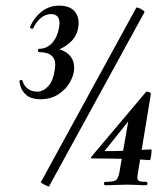

<svg xmlns="http://www.w3.org/2000/svg" viewBox="-20 -655 590 681"><path d="M243 -414Q243 -390 228.5 -364Q214 -338 187 -320.5Q160 -303 124 -303Q88 -303 70 -321Q52 -339 49 -366Q48 -370 53.5 -371Q59 -372 60 -368Q65 -350 79 -340Q93 -330 112 -330Q133 -330 150.5 -348.5Q168 -367 174 -406Q176 -420 176 -424Q176 -470 119 -470Q115 -470 115 -476Q115 -482 119 -482Q146 -482 164.5 -502Q183 -522 189 -555Q191 -567 191 -572Q191 -605 161 -605Q141 -605 124.5 -591Q108 -577 98 -555Q96 -553 94 -553Q91 -553 88.5 -555Q86 -557 87 -561Q102 -594 128.5 -614.5Q155 -635 190 -635Q224 -635 241.5 -618Q259 -601 259 -573Q259 -567 257 -555Q251 -521 221 -498Q191 -475 161 -474L162 -484Q196 -484 219.5 -465.5Q243 -447 243 -414ZM125 -9 463 -627Q465 -631 480 -623Q495 -615 492 -611L154 6Q153 8 138.5 0.5Q124 -7 125 -9ZM353 -10Q382 -10 390.5 -15.5Q399 -21 403 -41L436 -231L465 -262L353 -122Q349 -119 355 -119Q420 -119 493 -124L516 -125Q519 -125 516.5 -106Q514 -87 512 -87Q434 -93 305 -93Q304 -93 303 -95Q302 -97 304 -99L498 -329Q499 -330 502 -330Q506 -330 511 -327Q516 -324 515 -321L469 -41L467 -25Q467 -16 473.5 -13Q480 -10 498 -10Q503 -10 503 -4Q503 2 498 2Q480 2 470 1L433 0L386 1Q374 2 353 2Q349 2 349 -4Q349 -10 353 -10Z"/></svg>

Font: Cormorant Infant
Style: Bold Italic
Weight: 700
Italic angle: -10°
Designer: Christian Thalmann (Catharsis Fonts)
Foundry: Catharsis Fonts
Version: Version 4.000